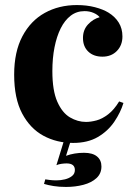

<svg xmlns="http://www.w3.org/2000/svg" viewBox="-20 -551 536 759"><path d="M284 -531Q323 -531 355.5 -522.5Q388 -514 409 -501Q435 -485 449.5 -461.5Q464 -438 464 -407Q464 -372 442 -349.5Q420 -327 385 -327Q350 -327 329 -347Q308 -367 308 -401Q308 -433 328 -454.5Q348 -476 374 -483Q366 -493 350 -500Q334 -507 314 -507Q283 -507 259.5 -489Q236 -471 220 -439Q204 -407 195.5 -364Q187 -321 187 -270Q187 -193 206.5 -149Q226 -105 256.5 -87Q287 -69 320 -69Q339 -69 361.5 -75Q384 -81 407.5 -99Q431 -117 451 -150L468 -144Q457 -107 432 -70Q407 -33 367 -9.5Q327 14 269 14Q204 14 151.5 -14.5Q99 -43 67.5 -102.5Q36 -162 36 -256Q36 -346 68.5 -407.5Q101 -469 157 -500Q213 -531 284 -531ZM262 -2 241 65Q257 59 275 56Q293 53 312 53Q346 53 363.5 67.5Q381 82 381 107Q381 135 361.5 153Q342 171 310 179.5Q278 188 241 188Q214 188 192 184.5Q170 181 154 176L159 158Q165 159 177 160.5Q189 162 203 162Q220 162 236.5 158Q253 154 264.5 145Q276 136 276 121Q276 95 243 95Q235 95 223.5 96.5Q212 98 203 102L235 -2Z"/></svg>

Font: Playfair Display
Style: Bold
Weight: 700
Designer: Claus Eggers Sørensen
Foundry: Claus Eggers Sørensen
Version: Version 1.203